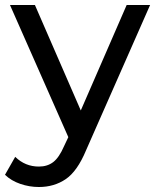

<svg xmlns="http://www.w3.org/2000/svg" viewBox="-42 -550 622 770"><path d="M114 200Q76 200 39.5 187.5Q3 175 -22 151L19 79Q59 118 114 118Q148 118 171.5 100Q195 82 215 36L232 0L-2 -530H98L282 -107L466 -530H560L303 53Q268 137 221.5 168.5Q175 200 114 200Z"/></svg>

Font: Montserrat Medium
Style: Regular
Weight: 500
Designer: Julieta Ulanovsky
Foundry: Julieta Ulanovsky
Version: Version 9.000; ttfautohint (v1.8.4.7-5d5b)